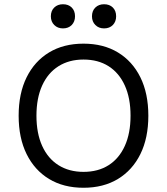

<svg xmlns="http://www.w3.org/2000/svg" viewBox="-20 -876 788 906"><path d="M374 -670Q468 -670 536.5 -628.5Q605 -587 642.5 -511Q680 -435 680 -330Q680 -225 642.5 -149Q605 -73 536.5 -31.5Q468 10 374 10Q280 10 211.5 -31.5Q143 -73 105.5 -149Q68 -225 68 -330Q68 -435 105.5 -511Q143 -587 211.5 -628.5Q280 -670 374 -670ZM374 -595Q306 -595 256 -563.5Q206 -532 179 -472.5Q152 -413 152 -330Q152 -247 179 -187.5Q206 -128 256 -96.5Q306 -65 374 -65Q443 -65 492.5 -96.5Q542 -128 569 -187.5Q596 -247 596 -330Q596 -413 569 -472.5Q542 -532 492.5 -563.5Q443 -595 374 -595ZM277 -856Q303 -856 318.5 -840.5Q334 -825 334 -799Q334 -774 318.5 -758Q303 -742 277 -742Q252 -742 236 -758Q220 -774 220 -799Q220 -825 236 -840.5Q252 -856 277 -856ZM471 -856Q497 -856 512.5 -840.5Q528 -825 528 -799Q528 -774 512.5 -758Q497 -742 471 -742Q446 -742 430 -758Q414 -774 414 -799Q414 -825 430 -840.5Q446 -856 471 -856Z"/></svg>

Font: Work Sans
Style: Regular
Weight: 400
Designer: Wei Huang
Foundry: Wei Huang
Version: Version 2.006; ttfautohint (v1.8.1.43-b0c9)